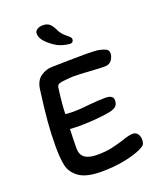

<svg xmlns="http://www.w3.org/2000/svg" viewBox="-157 -958 866 1053"><g transform="rotate(-20 276.0 -431.5)"><path d="M283 -821Q293 -800 301.5 -789.5Q310 -779 317.5 -772.5Q325 -766 329 -763Q341 -753 345 -748Q349 -743 349 -737Q349 -728 344 -722.5Q339 -717 329 -717Q316 -717 292.5 -723Q269 -729 254 -738Q225 -755 200 -780Q175 -805 175 -832Q175 -846 188 -855Q201 -864 222 -864Q243 -864 257 -854.5Q271 -845 283 -821ZM520 -90Q520 -69 513.5 -60.5Q507 -52 489 -43Q447 -23 385 -11Q323 1 252 1Q163 1 121.5 -29Q80 -59 70.5 -101.5Q61 -144 61 -213Q61 -287 67 -358.5Q73 -430 88 -541Q95 -589 126 -610.5Q157 -632 194 -632Q225 -632 295 -634L382 -635Q436 -635 460 -632Q490 -626 504.5 -618.5Q519 -611 519 -593Q519 -573 505.5 -554Q492 -535 465 -535Q434 -535 376 -539Q318 -543 289 -543Q264 -543 240 -540Q212 -538 200 -533Q188 -528 186 -516Q172 -413 172 -364Q195 -361 217 -361Q245 -361 277 -364Q309 -367 318 -368Q371 -373 409 -373Q431 -373 442.5 -365Q454 -357 454 -343Q454 -321 442.5 -309Q431 -297 402 -291Q367 -284 315.5 -280Q264 -276 215 -276Q198 -276 168 -278Q165 -217 165 -165Q165 -94 259 -94Q309 -94 342 -101Q375 -108 418 -121Q458 -136 482 -136Q501 -136 510.5 -121.5Q520 -107 520 -90Z"/></g></svg>

Font: Itim
Style: Regular
Weight: 400
Designer: Suppakit Chalermlarp
Version: Version 1.002g